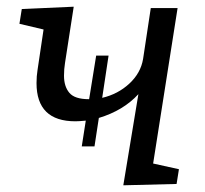

<svg xmlns="http://www.w3.org/2000/svg" viewBox="-20 -550 612 573"><path d="M437 -62 514 -45 507 -1 348 3 393 -269Q348 -220 275 -198L262 -113H224L236 -190Q216 -188 205 -188Q89 -188 89 -302Q89 -323 92 -341L110 -462L38 -479L45 -523L200 -530L174 -362Q171 -344 171 -324Q171 -292 187 -273Q203 -254 245 -254H246L267 -384H304L285 -258Q332 -269 366 -300.5Q400 -332 407 -374L430 -526H510Z"/></svg>

Font: Bitter Pro
Style: Italic
Weight: 400
Italic angle: -9°
Designer: Sol Matas, and Bitter project Authors
Foundry: Sol Matas
Version: Version 1.010